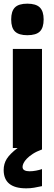

<svg xmlns="http://www.w3.org/2000/svg" viewBox="-22 -807 297 1047"><path d="M48 -540H207V8Q177 19 157 32Q137 45 124.5 58Q112 71 106.5 82.5Q101 94 101 103Q101 116 111.5 121.5Q122 127 139 127Q156 127 174.5 123.5Q193 120 207 115V208Q184 213 164 216.5Q144 220 121 220Q-2 220 -2 120Q-2 86 15 59Q32 32 74 0H48ZM127 -615Q81 -615 60 -635Q39 -655 39 -701Q39 -746 59.5 -766.5Q80 -787 127 -787Q174 -787 195 -766.5Q216 -746 216 -701Q216 -656 195.5 -635.5Q175 -615 127 -615Z"/></svg>

Font: Encode Sans Compressed
Style: ExtraBold
Weight: 800
Designer: Pablo Impallari, Andres Torresi
Foundry: Pablo Impallari, Andres Torresi
Version: Version 1.000; ttfautohint (v1.00) -l 8 -r 50 -G 200 -x 14 -